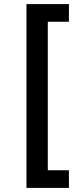

<svg xmlns="http://www.w3.org/2000/svg" viewBox="-20 -755 379 936"><path d="M109 161V-735H316V-649H213V75H316V161Z"/></svg>

Font: Archivo SemiBold
Style: Regular
Weight: 600
Designer: Hector Gatti
Foundry: Omnibus-Type
Version: Version 2.001